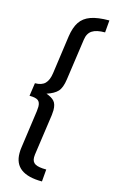

<svg xmlns="http://www.w3.org/2000/svg" viewBox="-144 -889 640 1079"><g transform="rotate(15 175.5 -350.0)"><path d="M345 -765Q295 -765 270 -748.5Q245 -732 240 -694L206 -455Q199 -404 179 -382.5Q159 -361 116 -347Q148 -336 163 -319Q178 -302 178 -267Q178 -259 176 -239L142 0Q141 6 141 16Q141 43 160.5 54Q180 65 225 65L219 136Q56 136 56 15Q56 -5 58 -16L89 -238Q91 -258 91 -264Q91 -290 77 -300.5Q63 -311 27 -311L38 -387Q77 -387 96.5 -406.5Q116 -426 122 -468L153 -690Q161 -744 182 -775.5Q203 -807 243.5 -821.5Q284 -836 351 -836Z"/></g></svg>

Font: Fira Sans
Style: Italic
Weight: 400
Italic angle: -8°
Designer: bBox Type GmbH & Carrois Corporate GbR & Edenspiekermann AG
Foundry: bBox Type GmbH & Carrois Corporate GbR & Edenspiekermann AG
Version: Version 4.301